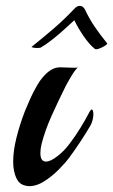

<svg xmlns="http://www.w3.org/2000/svg" viewBox="-20 -630 386 656"><path d="M81 6Q68 6 56 0.5Q44 -5 36 -21Q25 -45 25 -78Q25 -114 36 -158.5Q47 -203 65 -250Q72 -267 83 -292Q94 -317 109 -342Q124 -367 143.5 -383.5Q163 -400 186 -400Q197 -400 217 -399Q237 -398 246 -399Q240 -395 232 -383Q224 -371 217 -358.5Q210 -346 206 -339Q180 -287 157 -236Q134 -185 122 -138Q120 -130 119 -122Q118 -114 118 -107Q118 -78 137 -78Q145 -78 154.5 -82.5Q164 -87 177 -97Q200 -115 217 -138Q237 -164 255 -193.5Q273 -223 286 -248Q291 -256 293 -256Q299 -256 299 -239Q299 -231 296.5 -220.5Q294 -210 289 -201Q275 -177 256 -148Q237 -119 217 -92Q203 -73 180 -50Q157 -27 131 -10.5Q105 6 81 6ZM304 -463Q285 -478 265 -507.5Q245 -537 234 -561Q221 -549 199 -529Q177 -509 155 -492Q133 -475 120 -468Q119 -467 115 -466.5Q111 -466 106 -466Q99 -466 93 -467.5Q87 -469 88 -470Q128 -502 164 -533Q200 -564 234 -600Q243 -610 253 -610Q263 -610 270 -598Q285 -566 303 -539.5Q321 -513 346 -482Q348 -480 339 -474Q330 -468 319 -464Q308 -460 304 -463Z"/></svg>

Font: Playball
Style: Regular
Weight: 400
Designer: Robert E. Leuschke
Foundry: Robert E. Leuschke
Version: Version 1.010